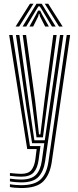

<svg xmlns="http://www.w3.org/2000/svg" viewBox="-20 -784 409 1010"><path d="M91.2 205.2Q76.2 205.2 58.9 203.6Q41.5 202 32.2 199.8V185Q44.8 187.5 61.5 188.9Q78.2 190.2 91.2 190.2Q161.2 190.2 193.4 160.1Q225.5 130 234.8 67L331 -600H349L252 69.8Q242 135.2 207.5 170.2Q173 205.2 91.2 205.2ZM91.2 145.5Q68.2 145.5 32.2 140.8V126.2Q49.8 128 64.8 129.2Q79.8 130.5 91.2 130.5Q129.2 130.5 145 110.6Q160.8 90.8 165.8 55.2L172.8 0H123.2L28.2 -600H46L137.5 -15.5H192.8L183 58.2Q177 101.5 156.8 123.5Q136.5 145.5 91.2 145.5ZM91.2 175.5Q79.2 175.5 62.6 174.1Q46 172.8 32.2 170.2V155.8Q66 160.5 91.2 160.5Q143.8 160.5 168.2 136.4Q192.8 112.2 200.2 61L213 -30.8H148.8L119 -217.5L64 -600H81.8L133.8 -229.8L160.8 -46.2H215.5L295.8 -600H313.5L217.5 64Q209.5 117.5 182.4 146.5Q155.2 175.5 91.2 175.5ZM172.2 -61.5 148.8 -241.5 99.5 -600H117.2L165 -252.5L185 -77H192.5L214 -255.2L260.2 -600H278L228.8 -237.2L205.8 -61.5ZM62 -644.5 137.5 -764.2H156L80.8 -644.5ZM98.8 -644.5 171.8 -764.2H199.5L272.8 -644.5H253.2L203.8 -727.5L189.2 -750.5H182.2L167.8 -727.5L118.2 -644.5ZM290.5 -644.5 215.5 -764.2H233.8L309.5 -644.5ZM135 -644.5 170.5 -709 180 -728.2H191.5L200.8 -709L237 -644.5H217.5L190.2 -698.2L187.2 -711.2H184.2L181.2 -698.2L154.5 -644.5Z"/></svg>

Font: Big Shoulders Inline Display SemiBold
Style: Regular
Weight: 600
Designer: Patric King
Foundry: XO Type Co
Version: Version 1.000